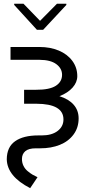

<svg xmlns="http://www.w3.org/2000/svg" viewBox="-20 -778 453 1020"><path d="M35.9 -528.4H190.3Q246.4 -528.4 292.1 -509.4Q337.7 -490.4 364.2 -454.7Q390.6 -419 390.6 -373.6Q390.6 -340.9 365.6 -312.7Q340.6 -284.4 295.8 -267Q345.5 -251.4 371.6 -221.4Q397.7 -191.4 397.7 -149.1Q397.7 -99.8 370.7 -63.4Q343.8 -27 297.9 -8.5Q252.1 9.9 193.5 9.9H170.1Q132.1 9.9 114.3 25.2Q96.6 40.5 96.6 66.8Q96.6 86.6 104.8 103.2Q112.9 119.7 127.5 131.6Q142 143.5 153.2 150Q164.4 156.6 179.3 163.4L140.3 221.6Q18.1 158.7 16 68.5Q16.3 3.2 60.2 -27.7Q104 -58.6 183.2 -58.6H201.7Q255 -58.6 286 -82.2Q317.1 -105.8 317.1 -143.5Q317.1 -226.2 173.7 -226.9H108V-301.1H172.2Q242.9 -300.8 276.3 -322.1Q309.7 -343.4 309.7 -380.7Q309.7 -414.4 279.3 -437.1Q248.9 -459.9 190.3 -460.2H35.9ZM104.8 -758.2 192.8 -667.3 282.7 -758.2H332.4V-751.8L209.2 -619.7H176.1L55.4 -751.8V-758.2Z"/></svg>

Font: Inter Light BETA
Style: Regular
Weight: 300
Designer: Rasmus Andersson
Foundry: rsms
Version: Version 3.011;git-f93a4a705